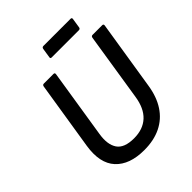

<svg xmlns="http://www.w3.org/2000/svg" viewBox="-225 -939 1084 1084"><g transform="rotate(-45 317.0 -397.5)"><path d="M294 12Q177 12 119.5 -50.5Q62 -113 81 -235L146 -644Q148 -655 158 -655H235Q246 -655 244 -643L179 -232Q167 -158 194.5 -117Q222 -76 300 -76Q372 -76 415.5 -116.5Q459 -157 471 -237L535 -644Q537 -655 547 -655H624Q635 -655 633 -643L567 -228Q555 -151 520 -97.5Q485 -44 428 -16Q371 12 294 12ZM294 -728Q283 -728 285 -738L294 -796Q296 -807 307 -807H523Q534 -807 532 -796L523 -738Q521 -728 510 -728Z"/></g></svg>

Font: Sofia Sans SemiBold
Style: Italic
Weight: 600
Italic angle: -9°
Designer: Botio Nikoltchev, Ani Petrova
Foundry: lettersoup
Version: Version 4.100-B